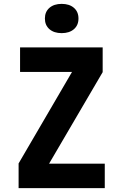

<svg xmlns="http://www.w3.org/2000/svg" viewBox="-20 -976 640 996"><path d="M76.5 0V-128.2L353.7 -603H84.1V-730H512.6V-601.8L234.6 -127H523.5V0ZM300 -804.1Q260.2 -804.1 236.5 -824.6Q212.9 -845.1 212.9 -880Q212.9 -914.9 236.5 -935.4Q260.2 -955.9 300 -955.9Q339.8 -955.9 363.5 -935.4Q387.1 -914.9 387.1 -880Q387.1 -845.1 363.5 -824.6Q339.8 -804.1 300 -804.1Z"/></svg>

Font: JetBrains Mono
Style: Regular
Weight: 400
Monospace: yes
Designer: Philipp Nurullin, Konstantin Bulenkov
Foundry: JetBrains
Version: Version 2.305